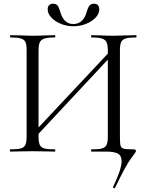

<svg xmlns="http://www.w3.org/2000/svg" viewBox="-20 -814 787 1031"><path d="M35 -12Q73 -12 91.5 -17Q110 -22 116.5 -36.5Q123 -51 123 -81V-544Q123 -574 116.5 -588Q110 -602 92 -607.5Q74 -613 36 -613Q34 -613 34 -619Q34 -625 36 -625L87 -624Q129 -622 154 -622Q183 -622 227 -624L275 -625Q277 -625 277 -619Q277 -613 275 -613Q237 -613 218.5 -607Q200 -601 193.5 -586.5Q187 -572 187 -542V-81Q187 -51 193.5 -36.5Q200 -22 218 -17Q236 -12 275 -12Q277 -12 277 -6Q277 0 275 0Q244 0 226 -1L154 -2L85 -1Q67 0 35 0Q33 0 33 -6Q33 -12 35 -12ZM148 -88 588 -557 604 -542 165 -72ZM594 197Q591 197 588.5 195Q586 193 587 190Q633 95 633 52Q633 22 613 11Q593 0 550 0H471Q469 0 469 -6Q469 -12 471 -12Q510 -12 528 -17Q546 -22 552.5 -36.5Q559 -51 559 -81V-542Q559 -572 552.5 -586.5Q546 -601 528 -607Q510 -613 471 -613Q469 -613 469 -619Q469 -625 471 -625L520 -624Q562 -622 592 -622Q617 -622 661 -624L711 -625Q713 -625 713 -619Q713 -613 711 -613Q673 -613 655 -607.5Q637 -602 630.5 -588Q624 -574 624 -544V-81Q624 -44 627.5 -31.5Q631 -19 644.5 -15.5Q658 -12 699 -12Q710 -12 710 -2Q710 2 682.5 38.5Q655 75 597 196Q596 197 594 197ZM444 -746Q451 -770 459 -782Q467 -794 485 -794Q513 -794 513 -763Q513 -740 493 -719Q473 -698 441 -685.5Q409 -673 374 -673Q339 -673 307 -686Q275 -699 255.5 -720Q236 -741 236 -764Q236 -778 243.5 -786Q251 -794 264 -794Q283 -794 290.5 -782.5Q298 -771 305 -746Q324 -685 373 -685Q401 -685 419 -702Q437 -719 444 -746Z"/></svg>

Font: Cormorant
Style: Regular
Weight: 400
Designer: Christian Thalmann (Catharsis Fonts)
Foundry: Catharsis Fonts
Version: Version 4.000